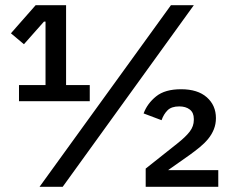

<svg xmlns="http://www.w3.org/2000/svg" viewBox="-20 -718 890 738"><path d="M53 -329V-391H155V-635H149L72 -548L22 -590L117 -698H234V-391H325V-329ZM132 0 637 -698H725L221 0ZM819 0H540V-70L661 -166Q694 -192 709.5 -212.5Q725 -233 725 -257V-261Q725 -285 709.5 -297Q694 -309 669 -309Q639 -309 624 -294Q609 -279 601 -256L532 -282Q546 -320 580 -347.5Q614 -375 676 -375Q740 -375 775 -344Q810 -313 810 -264Q810 -241 802 -221Q794 -201 780 -184Q766 -167 747 -151.5Q728 -136 707 -121L626 -64H819Z"/></svg>

Font: IBM Plex Arabic Medium
Style: Regular
Weight: 500
Designer: Mike Abbink, Paul van der Laan, Pieter van Rosmalen, Wael Morcos, Khajak Apelian
Foundry: Bold Monday
Version: Version 1.0